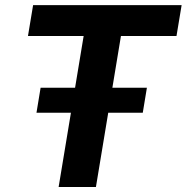

<svg xmlns="http://www.w3.org/2000/svg" viewBox="-20 -748 747 768"><path d="M91.9 -604.1 112.4 -727.5H706.5L686 -604.1H463.8L363.7 0H214.5L314.6 -604.1ZM125.9 -297 142.4 -397H567.6L551.1 -297Z"/></svg>

Font: Inter
Style: Italic
Weight: 400
Italic angle: -9.3988°
Designer: Rasmus Andersson
Foundry: rsms
Version: Version 4.001;git-66647c0bb